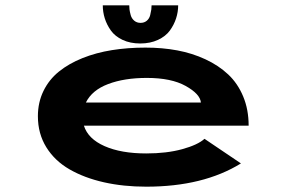

<svg xmlns="http://www.w3.org/2000/svg" viewBox="-20 -691 1090 722"><path d="M650 -671Q650 -646 642.2 -622Q634.5 -598 618.8 -576.2Q603 -554.5 574 -541Q545 -527.5 507.5 -527.5Q469.5 -527.5 441 -541Q412.5 -554.5 397 -576.2Q381.5 -598 374 -622Q366.5 -646 366.5 -671H466Q466 -663.5 467 -655.2Q468 -647 471.5 -634.2Q475 -621.5 484.8 -613.2Q494.5 -605 508.5 -605Q522.5 -605 532 -613Q541.5 -621 544.8 -634.2Q548 -647.5 549 -655Q550 -662.5 550 -671ZM886 -76.5Q744.5 11 530 11Q444 11 370.8 -5.5Q297.5 -22 241.8 -54Q186 -86 154.2 -137.2Q122.5 -188.5 122.5 -254Q122.5 -306 143.5 -349Q164.5 -392 201.8 -422Q239 -452 290.2 -472.5Q341.5 -493 400.8 -502.5Q460 -512 527 -512Q590.5 -512 646.8 -501.5Q703 -491 752.5 -468Q802 -445 838 -411.2Q874 -377.5 894.5 -328.2Q915 -279 915 -218.5H295.5Q311 -169 373.2 -141.5Q435.5 -114 530 -114Q606.5 -114 665 -130Q723.5 -146 749 -169ZM532 -398Q447.5 -398 386.8 -375Q326 -352 303 -305.5H735.5Q732.5 -337.5 678.2 -367.8Q624 -398 532 -398Z"/></svg>

Font: League Mono Extended SemiBold
Style: Regular
Weight: 600
Width: 9
Designer: Tyler Finck
Foundry: The League of Moveable Type / Tyler Finck
Version: Version 2.210